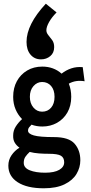

<svg xmlns="http://www.w3.org/2000/svg" viewBox="-20 -838 490 1035"><path d="M208 -156Q177 -156 150 -166Q142 -158 136.5 -151Q131 -144 131 -134Q131 -117 162.5 -108Q194 -99 271 -99Q351 -99 382 -63.5Q413 -28 413 26Q413 65 392.5 99.5Q372 134 328 155.5Q284 177 216 177Q126 177 75.5 144.5Q25 112 25 55Q25 24 42 -1Q59 -26 85 -42Q69 -53 59.5 -69Q50 -85 51 -108Q51 -134 65 -156Q79 -178 99 -196Q77 -218 64 -248.5Q51 -279 51 -316Q51 -364 71 -400.5Q91 -437 126.5 -458Q162 -479 208 -479Q269 -479 312 -441Q336 -460 364.5 -469.5Q393 -479 426 -476L436 -400Q388 -408 351 -387Q364 -354 364 -316Q364 -268 343.5 -232Q323 -196 287.5 -176Q252 -156 208 -156ZM207 -236Q237 -236 255.5 -257.5Q274 -279 274 -316Q274 -353 255.5 -374.5Q237 -396 207 -396Q180 -396 160.5 -374Q141 -352 141 -316Q141 -281 160 -258.5Q179 -236 207 -236ZM108 40Q108 67 140.5 80Q173 93 223 93Q273 93 299.5 77.5Q326 62 326 37Q326 12 308.5 1.5Q291 -9 243 -9Q216 -9 189.5 -11Q163 -13 140 -19Q126 -6 117 7Q108 20 108 40ZM227 -818 285 -771Q259 -745 244.5 -719Q230 -693 230 -675Q230 -661 240.5 -648.5Q251 -636 261.5 -621.5Q272 -607 272 -584Q272 -553 251 -535.5Q230 -518 201 -518Q166 -518 144.5 -543.5Q123 -569 123 -612Q123 -706 227 -818Z"/></svg>

Font: Inconsolata SemiCondensed Bold
Style: Regular
Weight: 700
Width: 4
Monospace: yes
Designer: Raph Levien, Cyreal, Brenton Simpson
Foundry: Raph Levien, Cyreal, Google
Version: Version 3.001; ttfautohint (v1.8.2.53-6de2)